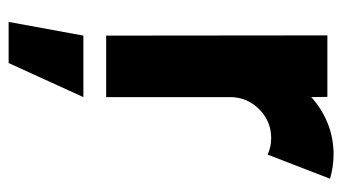

<svg xmlns="http://www.w3.org/2000/svg" viewBox="-190 -364 774 434"><g transform="rotate(90 197.0 -147.0)"><path d="M60.5 0 60 -500H199L199.5 -463.5Q225 -487 258.2 -500.5Q291.5 -514 329 -514Q356.5 -514 384 -506L329.5 -365Q311.5 -373 292.5 -373Q254 -373 226.8 -345.8Q199.5 -318.5 199.5 -280V0ZM29.5 220.5 60.5 51.5H199.5L122.5 220.5Z"/></g></svg>

Font: Urbanist ExtraBold
Style: Regular
Weight: 800
Designer: Corey Hu
Foundry: Corey Hu
Version: Version 1.330; ttfautohint (v1.8.4.7-5d5b)